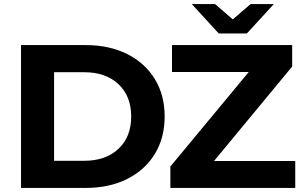

<svg xmlns="http://www.w3.org/2000/svg" viewBox="-20 -921 1489 941"><path d="M83 -700H401Q515 -700 602.5 -656.5Q690 -613 738.5 -534Q787 -455 787 -350Q787 -245 738.5 -166Q690 -87 602.5 -43.5Q515 0 401 0H83ZM393 -133Q498 -133 560.5 -191.5Q623 -250 623 -350Q623 -450 560.5 -508.5Q498 -567 393 -567H245V-133ZM1427 -132V0H815V-105L1199 -568H823V-700H1412V-595L1029 -132ZM1322 -901 1190 -757H1052L920 -901H1034L1121 -826L1208 -901Z"/></svg>

Font: Montserrat-Bold
Style: Bold
Weight: 700
Version: Version 7.200